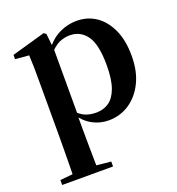

<svg xmlns="http://www.w3.org/2000/svg" viewBox="-144 -668 959 1043"><g transform="rotate(-20 335.5 -146.5)"><path d="M36.9 259.3V230.8L146 220.1H225.4L331.1 230.8V259.3ZM109.4 259.3Q110.4 217.3 110.9 174.2Q111.4 131 111.9 89.9Q112.4 48.8 112.4 13.8V-308.7Q112.4 -358.5 111.9 -393Q111.4 -427.5 109.4 -463.8L30.2 -470.7V-495.2L224.2 -550.4L237.2 -540.9L245.8 -460.8L247.1 -455V-75.6L245.4 -63V13Q245.4 47.8 245.9 89.3Q246.4 130.8 246.9 174Q247.4 217.3 248.4 259.3ZM395.1 16.2Q347 16.2 303.7 -6.7Q260.4 -29.6 224.3 -82.3H212.1L230.6 -97.8Q258.5 -67.8 285.5 -57.3Q312.6 -46.7 347.1 -46.7Q387.7 -46.7 419.3 -67.9Q450.8 -89.1 468.9 -138.2Q487 -187.4 487 -270.1Q487 -389.4 450.9 -440.1Q414.8 -490.8 352.6 -490.8Q321.3 -490.8 291.4 -477.5Q261.5 -464.2 224 -421.1L209.1 -437.5H217.5Q255.3 -497.6 306.7 -524.8Q358.1 -551.9 415.6 -551.9Q477.4 -551.9 525.9 -519.1Q574.5 -486.2 603.2 -423.5Q631.9 -360.9 631.9 -271.4Q631.9 -182.3 600 -117.9Q568.1 -53.5 514.7 -18.6Q461.3 16.2 395.1 16.2Z"/></g></svg>

Font: Source Han Serif JP VF
Style: Regular
Weight: 250
Designer: Ryoko NISHIZUKA 西塚涼子 (kana & ideographs); Frank Grießhammer (Latin, Greek & Cyrillic); Wenlong ZHANG 张文龙 (bopomofo); San
Foundry: Adobe
Version: Version 2.001;hotconv 1.1.0;makeotfexe 2.6.0